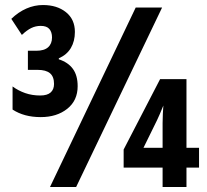

<svg xmlns="http://www.w3.org/2000/svg" viewBox="-20 -744 825 764"><path d="M179 0 520 -714H625L283 0ZM142 -278Q109 -278 81 -285.5Q53 -293 30 -308V-400Q53 -383 80.5 -373.5Q108 -364 140 -364Q168 -364 181.5 -376Q195 -388 195 -410Q195 -439 179 -452.5Q163 -466 130 -466H91V-542H124Q156 -542 171.5 -556Q187 -570 187 -595Q187 -616 176.5 -628.5Q166 -641 142 -641Q122 -641 104.5 -632.5Q87 -624 67 -605L25 -669Q53 -696 85 -710Q117 -724 151 -724Q207 -724 242.5 -695.5Q278 -667 278 -617Q278 -580 262 -553Q246 -526 214 -512V-508Q251 -496 270 -470Q289 -444 289 -401Q289 -344 247.5 -311Q206 -278 142 -278ZM627 0V-77H472V-149L617 -429H722V-156H772V-77H722V0ZM551 -156H627V-254Q627 -274 628 -292Q629 -310 630 -324Q623 -306 616.5 -291.5Q610 -277 605 -266Z"/></svg>

Font: Noto Sans Display ExtraCondensed
Style: Regular
Weight: 400
Width: 2
Version: Version 2.003